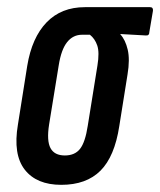

<svg xmlns="http://www.w3.org/2000/svg" viewBox="-20 -510 447 536"><path d="M151 6Q82 6 49 -36.5Q16 -79 30 -162L56 -326Q69 -405 110 -447.5Q151 -490 217 -490H399Q408 -490 407 -480L397 -421Q397 -410 387 -411L316 -415V-414Q330 -399 336.5 -371.5Q343 -344 336 -302L313 -158Q300 -73 260.5 -33.5Q221 6 151 6ZM161 -76Q189 -76 203.5 -94.5Q218 -113 225 -159L252 -327Q258 -364 251.5 -383Q245 -402 231 -413H209Q184 -413 167.5 -392.5Q151 -372 144 -328L117 -162Q110 -117 121 -96.5Q132 -76 161 -76Z"/></svg>

Font: Sofia Sans Extra Condensed SemiBold
Style: Italic
Weight: 600
Italic angle: -9°
Designer: Botio Nikoltchev, Ani Petrova
Foundry: lettersoup
Version: Version 4.101